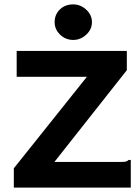

<svg xmlns="http://www.w3.org/2000/svg" viewBox="-20 -855 640 875"><path d="M43 -88 376 -505H56V-623H558V-535L228 -117H529Q545 -117 552.5 -118.5Q560 -120 566 -126H576V0H43ZM314 -673Q279 -673 254 -697Q229 -721 229 -754Q229 -789 253 -812Q277 -835 314 -835Q347 -835 373 -811Q399 -787 399 -754Q399 -721 373 -697Q347 -673 314 -673Z"/></svg>

Font: Inconsolata Expanded Black
Style: Regular
Weight: 900
Width: 7
Monospace: yes
Designer: Raph Levien, Cyreal, Brenton Simpson
Foundry: Raph Levien, Cyreal, Google
Version: Version 3.001; ttfautohint (v1.8.2.53-6de2)